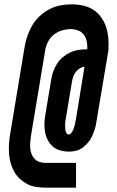

<svg xmlns="http://www.w3.org/2000/svg" viewBox="-20 -782 540 884"><path d="M330 82H190Q168 82 145.5 78.5Q123 75 104.5 65Q86 55 70.5 40.5Q55 26 45 7.5Q35 -11 29 -32Q23 -53 21.5 -75Q20 -97 21.5 -120Q23 -143 27 -166L93 -564Q97 -589 105.5 -614.5Q114 -640 127.5 -663.5Q141 -687 161.5 -706.5Q182 -726 206.5 -739Q231 -752 257 -757Q283 -762 309 -762Q336 -762 362 -756.5Q388 -751 409 -737.5Q430 -724 445 -703.5Q460 -683 468 -659Q476 -635 478.5 -608.5Q481 -582 479 -555H480L424 -222Q422 -205 417 -189Q412 -173 405 -157Q398 -141 386.5 -127Q375 -113 361 -102.5Q347 -92 330.5 -88Q314 -84 298 -84Q277 -84 257 -89.5Q237 -95 223 -107.5Q209 -120 200 -137Q191 -154 187.5 -173.5Q184 -193 184.5 -213.5Q185 -234 189 -255L216 -417Q219 -436 225.5 -454Q232 -472 242.5 -488.5Q253 -505 269 -518.5Q285 -532 303 -540.5Q321 -549 340 -552Q359 -555 378 -555H382Q383 -573 379.5 -590.5Q376 -608 366.5 -621.5Q357 -635 340.5 -641.5Q324 -648 306 -648Q286 -648 265.5 -642Q245 -636 228 -622.5Q211 -609 201 -589.5Q191 -570 188 -550L122 -153Q120 -138 119 -124Q118 -110 119.5 -96.5Q121 -83 126 -71Q131 -59 140.5 -49.5Q150 -40 163 -36Q176 -32 191 -32H330ZM296 -163Q303 -163 308 -169.5Q313 -176 316 -182Q319 -188 321 -195Q323 -202 324.5 -208.5Q326 -215 327 -221.5Q328 -228 330 -235L369 -475Q358 -474 347 -467Q336 -460 328 -449.5Q320 -439 316.5 -427.5Q313 -416 311 -404L284 -242Q283 -235 281.5 -227.5Q280 -220 280 -212.5Q280 -205 280 -198Q280 -191 281 -184Q282 -177 285.5 -170Q289 -163 296 -163Z"/></svg>

Font: Iosevka Curly Heavy
Style: Italic
Weight: 900
Italic angle: -9°
Monospace: yes
Designer: Belleve Invis
Foundry: Belleve Invis
Version: Version 22.1.2; ttfautohint (v1.8.4)